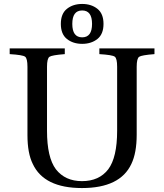

<svg xmlns="http://www.w3.org/2000/svg" viewBox="-20 -937 831 972"><path d="M319 -739.5Q288 -764 288 -816Q288 -868 319 -892.5Q350 -917 396 -917Q442 -917 473 -892.5Q504 -868 504 -816Q504 -764 473 -739.5Q442 -715 396 -715Q350 -715 319 -739.5ZM396 -884Q346 -884 346 -816Q346 -748 396 -748Q446 -748 446 -816Q446 -884 396 -884ZM29 -663V-692H308V-663Q243 -658 230.5 -649.5Q218 -641 218 -599V-275Q218 -140 263 -80Q310 -20 395 -20Q482 -20 528 -80Q573 -140 573 -275V-599Q573 -641 561 -650Q549 -659 483 -663V-692H762V-663Q697 -658 684.5 -649.5Q672 -641 672 -599V-255Q672 -163 645 -107Q588 15 395 15Q203 15 146 -107Q119 -161 119 -253V-599Q119 -641 107 -650Q95 -659 29 -663Z"/></svg>

Font: Linguistics Pro
Style: Regular
Weight: 400
Designer: Stefan Peev, Context Ltd
Foundry: Stefan Peev, Context Ltd
Version: Version 001.000